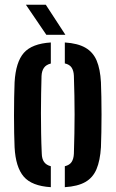

<svg xmlns="http://www.w3.org/2000/svg" viewBox="-20 -788 491 816"><path d="M42 -162Q41 -187 40.2 -222.2Q39.5 -257.5 39.5 -297Q39.5 -336.5 40.2 -373.5Q41 -410.5 42 -438.5Q47 -524.5 81.5 -563.5Q116 -602.5 196 -607.5V-518Q176 -513 166.8 -499.8Q157.5 -486.5 156.5 -465Q155.5 -430 154.8 -390Q154 -350 154 -307.5Q154 -265 154.8 -221.8Q155.5 -178.5 157.5 -135.5Q158 -113 167.2 -99.8Q176.5 -86.5 196 -81.5V7.5Q115 2.5 80.8 -37.5Q46.5 -77.5 42 -162ZM255.5 7.5V-81.5Q276 -86.5 284.5 -99.8Q293 -113 294 -134.5Q295.5 -179.5 296.2 -220.8Q297 -262 297 -301.8Q297 -341.5 296.2 -382Q295.5 -422.5 294 -466Q293 -488 284.2 -501Q275.5 -514 255.5 -518.5V-607.5Q310.5 -604 343 -585.2Q375.5 -566.5 390.8 -530.5Q406 -494.5 409 -438.5Q410 -412 410.8 -376.2Q411.5 -340.5 411.5 -301.8Q411.5 -263 410.8 -226.5Q410 -190 409 -162Q405.5 -105.5 390.2 -69.2Q375 -33 342.8 -14.5Q310.5 4 255.5 7.5ZM177 -640 90 -768H174.5L258 -640Z"/></svg>

Font: Big Shoulders Stencil Text Thin
Style: Bold
Weight: 700
Version: Version 2.001